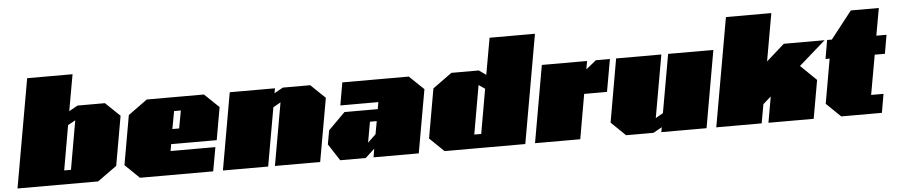

<svg xmlns="http://www.w3.org/2000/svg" viewBox="-42 -1018 6061 1298"><g transform="rotate(-5 2988.0 -368.5)"><path d="M33 0 163 -737H471L427 -490L486 -523H672L770 -429L711 -94L580 0ZM358 -94H404L462 -425L411 -397Z M864 0 767 -94 826 -429 956 -523H1344L1442 -429L1403 -208H1094L1086 -162H1390L1361 0ZM1111 -309H1157L1179 -429H1133Z M1427 0 1519 -523H1826L1820 -490L1879 -523H2065L2163 -429L2087 0H1780L1855 -425L1804 -396L1734 0Z M2223 0 2149 -114 2166 -208 2280 -322H2506L2514 -369H2256L2283 -523H2734L2832 -429L2756 0H2449L2459 -58L2396 0ZM2421 -102 2476 -154 2492 -242H2446Z M2931 0 2834 -94 2893 -429 3023 -523H3209L3257 -489L3301 -737H3609L3479 0ZM3141 -94H3188L3241 -396L3199 -425Z M3545 0 3637 -523H3944L3934 -467L4004 -523H4099L4060 -303H3905L3852 0Z M4163 0 4066 -94 4141 -523H4448L4373 -98L4424 -127L4494 -523H4801L4709 0H4402L4408 -33L4349 0Z M4775 0 4905 -737H5213L5156 -414L5279 -523H5556L5375 -364L5482 -260L5436 0H5129L5160 -176L5106 -128L5083 0Z M5623 0 5526 -94 5579 -396H5551L5573 -523H5605L5750 -708H5940L5907 -523H5976L5954 -396H5885L5837 -127H5921L5899 0Z"/></g></svg>

Font: Tomorrow Black
Style: Italic
Weight: 900
Italic angle: -10°
Designer: Tony de Marco, Monica Rizzolli
Foundry: Just in Type
Version: Version 2.002